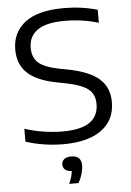

<svg xmlns="http://www.w3.org/2000/svg" viewBox="-63 -796 733 1075"><g transform="rotate(-5 303.0 -258.5)"><path d="M269.5 9.5Q216 9.5 161.8 1.2Q107.5 -7 58 -23.5V-96Q112 -78 168 -70Q224 -62 270.5 -62Q375.5 -62 424.2 -97Q473 -132 473 -198.5Q473 -255 435 -283.8Q397 -312.5 307.5 -330L262.5 -338.5Q149 -360.5 97.5 -410Q46 -459.5 46 -541Q46 -638 118.5 -693.8Q191 -749.5 336 -749.5Q438.5 -749.5 525.5 -723.5V-650.5Q435.5 -678 336.5 -678Q231 -678 182 -643Q133 -608 133 -544.5Q133 -489.5 166.2 -459.8Q199.5 -430 283.5 -413.5L329 -405Q453.5 -380.5 506.5 -331.5Q559.5 -282.5 559.5 -202.5Q559.5 -101 483.5 -45.8Q407.5 9.5 269.5 9.5ZM281.5 233.5Q291 212 295.8 195.2Q300.5 178.5 302 163Q277 162 264.8 151Q252.5 140 252.5 122Q252.5 104 266 92.8Q279.5 81.5 306 81.5Q362.5 81.5 362.5 136.5Q362.5 158 355 184Q347.5 210 334 233.5Z"/></g></svg>

Font: Encode Sans Expanded Expanded
Style: Regular
Weight: 400
Width: 7
Designer: Multiple Designers
Foundry: Impallari Type
Version: Version 3.000; ttfautohint (v1.8.3) -l 8 -r 50 -G 200 -x 14 